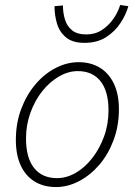

<svg xmlns="http://www.w3.org/2000/svg" viewBox="-20 -743 544 775"><path d="M206 12Q156 12 119.5 -10.5Q83 -33 63.5 -75.5Q44 -118 44 -178Q44 -246 65.5 -303Q87 -360 123 -402.5Q159 -445 204.5 -468.5Q250 -492 297 -492Q347 -492 383.5 -469.5Q420 -447 440 -404.5Q460 -362 460 -302Q460 -235 438.5 -177.5Q417 -120 381 -78Q345 -36 299.5 -12Q254 12 206 12ZM210 -24Q249 -24 286 -45.5Q323 -67 352.5 -105Q382 -143 400 -192Q418 -241 418 -297Q418 -375 385.5 -415.5Q353 -456 294 -456Q256 -456 218.5 -434.5Q181 -413 151 -375.5Q121 -338 103 -288.5Q85 -239 85 -184Q85 -106 117.5 -65Q150 -24 210 -24ZM321 -570Q273 -570 246.5 -592Q220 -614 210 -648Q200 -682 200 -718L234 -721Q234 -692 242 -665Q250 -638 270.5 -621Q291 -604 329 -604Q364 -604 391.5 -622Q419 -640 438 -667.5Q457 -695 465 -723L498 -718Q489 -685 467 -651Q445 -617 409 -593.5Q373 -570 321 -570Z"/></svg>

Font: Source Sans 3 Light
Style: Italic
Weight: 300
Italic angle: -11°
Designer: Paul D. Hunt
Foundry: Adobe
Version: Version 3.046;hotconv 1.0.118;makeotfexe 2.5.65603